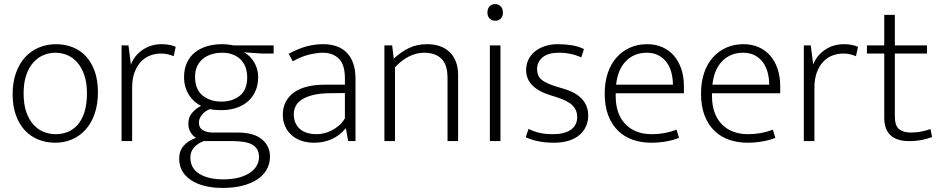

<svg xmlns="http://www.w3.org/2000/svg" viewBox="-20 -693 4616 943"><path d="M461 -240Q461 -181 445 -134.5Q429 -88 400.5 -56.5Q372 -25 334 -8.5Q296 8 251 8Q207 8 168.5 -7.5Q130 -23 102 -53Q74 -83 58 -127.5Q42 -172 42 -230Q42 -289 58.5 -335Q75 -381 104 -412.5Q133 -444 172 -460Q211 -476 255 -476Q299 -476 337 -461Q375 -446 402.5 -416Q430 -386 445.5 -342Q461 -298 461 -240ZM407 -235Q407 -287 394 -324.5Q381 -362 359.5 -386.5Q338 -411 310 -422.5Q282 -434 252 -434Q222 -434 194 -422.5Q166 -411 144 -386.5Q122 -362 109 -324.5Q96 -287 96 -235Q96 -180 109.5 -142Q123 -104 145 -80Q167 -56 195.5 -45Q224 -34 254 -34Q284 -34 311.5 -44.5Q339 -55 360.5 -79Q382 -103 394.5 -141.5Q407 -180 407 -235Z M577 0V-470H611L623 -376Q640 -421 681 -448.5Q722 -476 773 -476Q797 -476 815 -472Q833 -468 843 -463L833 -417Q821 -422 806 -426Q791 -430 771 -430Q742 -430 716.5 -420Q691 -410 671.5 -389Q652 -368 640.5 -336.5Q629 -305 629 -262V0Z M884 -314Q884 -353 897.5 -383.5Q911 -414 936 -434.5Q961 -455 995.5 -465.5Q1030 -476 1071 -476Q1089 -476 1102.5 -474Q1116 -472 1129 -470H1324V-430H1266L1179 -436Q1210 -419 1229 -386Q1248 -353 1248 -315Q1248 -276 1234.5 -245.5Q1221 -215 1196.5 -194Q1172 -173 1139 -162.5Q1106 -152 1067 -152Q1053 -152 1039.5 -153Q1026 -154 1011 -157Q987 -148 972 -129.5Q957 -111 957 -91Q957 -65 976.5 -53.5Q996 -42 1026 -42H1148Q1226 -42 1266 -9Q1306 24 1306 76Q1306 111 1290 139.5Q1274 168 1244 188Q1214 208 1171 219Q1128 230 1074 230Q976 230 918 191.5Q860 153 860 86Q860 49 881.5 23.5Q903 -2 943 -16Q928 -24 916.5 -42.5Q905 -61 905 -85Q905 -118 924 -139.5Q943 -161 968 -173Q952 -180 937 -193Q922 -206 910 -224Q898 -242 891 -264.5Q884 -287 884 -314ZM981 0Q952 10 933.5 31Q915 52 915 80Q915 134 959.5 161Q1004 188 1075 188Q1122 188 1155.5 178.5Q1189 169 1210.5 153.5Q1232 138 1242 118.5Q1252 99 1252 79Q1252 55 1242.5 39.5Q1233 24 1215.5 15.5Q1198 7 1174.5 3.5Q1151 0 1123 0ZM1194 -312Q1194 -371 1160 -402.5Q1126 -434 1071 -434Q1043 -434 1019 -426.5Q995 -419 977 -404.5Q959 -390 948.5 -368Q938 -346 938 -316Q938 -254 975 -224Q1012 -194 1067 -194Q1122 -194 1158 -223Q1194 -252 1194 -312Z M1398 -429Q1445 -454 1484.5 -465Q1524 -476 1569 -476Q1601 -476 1629.5 -467Q1658 -458 1679.5 -438Q1701 -418 1713.5 -385.5Q1726 -353 1726 -306V0H1690L1679 -62H1677Q1648 -27 1609 -9.5Q1570 8 1522 8Q1489 8 1461 -1.5Q1433 -11 1412.5 -29Q1392 -47 1380.5 -72.5Q1369 -98 1369 -129Q1369 -166 1384 -194Q1399 -222 1426 -240.5Q1453 -259 1490.5 -268Q1528 -277 1574 -277H1674V-308Q1674 -376 1644 -405Q1614 -434 1566 -434Q1537 -434 1499 -425Q1461 -416 1418 -392ZM1674 -236 1591 -235Q1546 -234 1514 -225.5Q1482 -217 1461.5 -203.5Q1441 -190 1432 -171.5Q1423 -153 1423 -132Q1423 -106 1432 -87.5Q1441 -69 1456 -57Q1471 -45 1491.5 -39.5Q1512 -34 1535 -34Q1553 -34 1572 -38.5Q1591 -43 1609.5 -52.5Q1628 -62 1645 -76.5Q1662 -91 1674 -112Z M1920 0H1868V-470H1906L1914 -405Q1948 -437 1987.5 -456.5Q2027 -476 2077 -476Q2149 -476 2189.5 -436Q2230 -396 2230 -324V0H2178V-311Q2178 -337 2172.5 -359.5Q2167 -382 2153.5 -398.5Q2140 -415 2117.5 -424.5Q2095 -434 2062 -434Q2024 -434 1986.5 -414.5Q1949 -395 1920 -362Z M2386 0V-470H2438V0ZM2413 -591Q2397 -591 2385.5 -601.5Q2374 -612 2374 -631Q2374 -651 2385 -662Q2396 -673 2412 -673Q2427 -673 2438.5 -662.5Q2450 -652 2450 -631Q2450 -611 2439 -601Q2428 -591 2413 -591Z M2835 -411Q2785 -434 2726 -434Q2672 -434 2645 -411.5Q2618 -389 2618 -354Q2618 -319 2641 -300.5Q2664 -282 2722 -265L2752 -256Q2809 -239 2839 -206Q2869 -173 2869 -125Q2869 -97 2858 -72.5Q2847 -48 2826 -30Q2805 -12 2773.5 -2Q2742 8 2701 8Q2656 8 2622 0.5Q2588 -7 2562 -19L2576 -60Q2602 -47 2630 -40.5Q2658 -34 2696 -34Q2753 -34 2784 -56Q2815 -78 2815 -119Q2815 -151 2792.5 -174.5Q2770 -198 2713 -216L2681 -226Q2564 -263 2564 -349Q2564 -377 2575.5 -400.5Q2587 -424 2607.5 -440.5Q2628 -457 2656.5 -466.5Q2685 -476 2720 -476Q2752 -476 2786 -471Q2820 -466 2848 -452Z M3339 -235H3004V-221Q3004 -133 3051.5 -83.5Q3099 -34 3181 -34Q3246 -34 3303 -56L3315 -16Q3289 -5 3252.5 1.5Q3216 8 3178 8Q3131 8 3089.5 -6Q3048 -20 3017 -49.5Q2986 -79 2968 -124.5Q2950 -170 2950 -234Q2950 -289 2965 -334Q2980 -379 3008 -410.5Q3036 -442 3074 -459Q3112 -476 3159 -476Q3199 -476 3232.5 -461.5Q3266 -447 3289.5 -420Q3313 -393 3326 -355Q3339 -317 3339 -271ZM3285 -277Q3285 -306 3278 -334.5Q3271 -363 3255.5 -385Q3240 -407 3215.5 -420.5Q3191 -434 3156 -434Q3095 -434 3054.5 -393Q3014 -352 3006 -277Z M3812 -235H3477V-221Q3477 -133 3524.5 -83.5Q3572 -34 3654 -34Q3719 -34 3776 -56L3788 -16Q3762 -5 3725.5 1.5Q3689 8 3651 8Q3604 8 3562.5 -6Q3521 -20 3490 -49.5Q3459 -79 3441 -124.5Q3423 -170 3423 -234Q3423 -289 3438 -334Q3453 -379 3481 -410.5Q3509 -442 3547 -459Q3585 -476 3632 -476Q3672 -476 3705.5 -461.5Q3739 -447 3762.5 -420Q3786 -393 3799 -355Q3812 -317 3812 -271ZM3758 -277Q3758 -306 3751 -334.5Q3744 -363 3728.5 -385Q3713 -407 3688.5 -420.5Q3664 -434 3629 -434Q3568 -434 3527.5 -393Q3487 -352 3479 -277Z M3928 0V-470H3962L3974 -376Q3991 -421 4032 -448.5Q4073 -476 4124 -476Q4148 -476 4166 -472Q4184 -468 4194 -463L4184 -417Q4172 -422 4157 -426Q4142 -430 4122 -430Q4093 -430 4067.5 -420Q4042 -410 4022.5 -389Q4003 -368 3991.5 -336.5Q3980 -305 3980 -262V0Z M4533 -430H4375V-122Q4375 -75 4396 -58.5Q4417 -42 4454 -42Q4483 -42 4508 -47.5Q4533 -53 4550 -59L4558 -20Q4538 -12 4509 -6Q4480 0 4445 0Q4385 0 4354 -28.5Q4323 -57 4323 -115V-430H4238V-470H4323V-620H4375V-470H4533Z"/></svg>

Font: Mukta ExtraLight
Style: Regular
Weight: 275
Designer: Girish Dalvi and Yashodeep Gholap
Foundry: Ek Type
Version: Version 2.538;PS 1.002;hotconv 16.6.51;makeotf.lib2.5.65220;